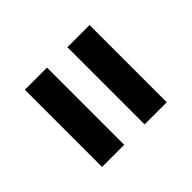

<svg xmlns="http://www.w3.org/2000/svg" viewBox="-54 -533 466 466"><g transform="rotate(45 178.5 -300.0)"><path d="M46 -335V-411H311V-335ZM46 -189V-265H311V-189Z"/></g></svg>

Font: Bricolage Grotesque 12pt Condensed
Style: Regular
Weight: 400
Width: 3
Designer: Mathieu Triay
Foundry: Atelier Triay
Version: Version 1.001; ttfautohint (v1.8.4.7-5d5b);gftools[0.9.33.de